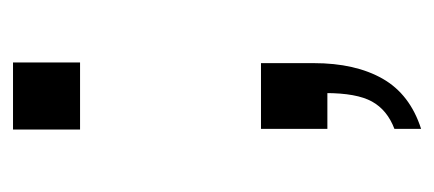

<svg xmlns="http://www.w3.org/2000/svg" viewBox="-206 -317 667 295"><g transform="rotate(-90 127.5 -169.5)"><path d="M77 144V103Q106 92 119 68.5Q132 45 132 -3L163 0H77V-102H178V-21Q178 43 154 85Q130 127 77 144ZM76 -380V-483H179V-380Z"/></g></svg>

Font: Instrument Sans
Style: Regular
Weight: 400
Designer: Rodrigo Fuenzalida
Foundry: fragTYPE
Version: Version 1.000;gftools[0.9.28]